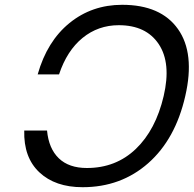

<svg xmlns="http://www.w3.org/2000/svg" viewBox="-20 -758 807 800"><path d="M752 -358Q711 -178 597.5 -78Q484 22 324 22Q210 22 144 -40Q78 -102 81 -214H176Q183 -139 225 -98.5Q267 -58 342 -58Q463 -58 546 -137.5Q629 -217 662 -358Q694 -495 641.5 -574Q589 -653 475 -653Q389 -653 324 -600Q259 -547 226 -448H137Q176 -586 269.5 -662Q363 -738 489 -738Q650 -738 721.5 -637Q793 -536 752 -358Z"/></svg>

Font: Miedinger
Style: Italic
Weight: 400
Italic angle: -13°
Version: Version 001.000